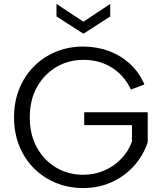

<svg xmlns="http://www.w3.org/2000/svg" viewBox="-20 -942 816 969"><path d="M399 7Q326 7 262.5 -19Q199 -45 151.4 -92.5Q103.8 -140 77.3 -205.5Q50.8 -271 50.8 -350Q50.8 -428.3 77.3 -493.8Q103.8 -559.3 151.4 -607.1Q199 -655 262.5 -681Q326 -707 399 -707Q468.5 -707 529.4 -684.4Q590.3 -661.7 636.6 -619.1Q683 -576.5 708.7 -515.7L640.7 -490.1Q605.7 -563.3 543.3 -601.7Q480.9 -640 401.2 -640Q326.2 -640 264.8 -604Q203.3 -567.9 166.8 -502.9Q130.3 -437.8 130.3 -350Q130.3 -262.2 166.4 -197.1Q202.6 -132.1 263.6 -96Q324.7 -60 399 -60Q455.8 -60 504.7 -80.8Q553.7 -101.6 590.6 -139.2Q627.5 -176.7 646 -227.8V-310.6H405V-375.4H725.5V-224.3Q703.2 -157 656.2 -104.8Q609.3 -52.5 543.8 -22.8Q478.3 7 399 7ZM401.1 -771.6 265.1 -859.1V-922.2L401.1 -832.4L536.3 -922.2V-859.1Z"/></svg>

Font: Envelope Sans Variable
Style: Regular
Weight: 500
Designer: Andreas Rasmussen / Norman Anderson
Foundry: mail.de GmbH
Version: Version 1.150